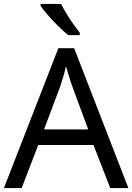

<svg xmlns="http://www.w3.org/2000/svg" viewBox="-20 -964 679 984"><path d="M545 0 459 -221H176L91 0H0L279 -717H360L638 0ZM352 -517Q349 -525 342 -546Q335 -567 328.5 -589.5Q322 -612 318 -624Q311 -593 302 -563.5Q293 -534 287 -517L206 -301H432ZM293 -944Q304 -922 320.5 -894.5Q337 -867 355.5 -841Q374 -815 389 -796V-784H330Q307 -802 278 -830.5Q249 -859 224.5 -887.5Q200 -916 188 -934V-944Z"/></svg>

Font: Noto Sans Syriac Eastern
Style: Regular
Weight: 400
Designer: Patrick Giasson and the Monotype Design Team
Foundry: Monotype Imaging Inc.
Version: Version 3.001; ttfautohint (v1.8.4.7-5d5b)